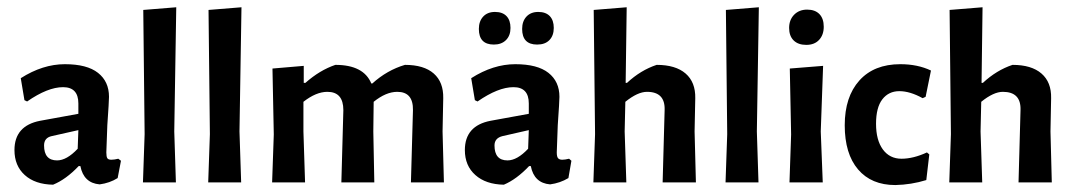

<svg xmlns="http://www.w3.org/2000/svg" viewBox="-20 -512 3010 539"><path d="M286 -240.2Q286 -228 281.3 -160.7Q281.3 -160.7 278.5 -84.1Q278.5 -72 281.3 -67.8Q284.1 -63.6 292.5 -63.6Q300.9 -63.6 312.1 -66.4L319.6 -60.7L310.3 -12.1Q287.9 1.9 259.8 5.6Q215 1.9 205.6 -45.8H200.9Q165.4 -8.4 129 6.5Q78.5 5.6 49.5 -20.6Q20.6 -46.7 20.6 -90.7Q20.6 -158.9 92.5 -172.9L200 -192.5V-221.5Q200 -267.3 157 -267.3Q114 -267.3 56.1 -227.1L48.6 -230.8L38.3 -292.5Q100 -331.8 162.1 -331.8Q224.3 -331.8 255.1 -307.5Q286 -283.2 286 -240.2ZM125.2 -129.9Q103.7 -125.2 103.7 -103.7Q103.7 -61.7 140.2 -61.7Q167.3 -61.7 198.1 -94.4L200 -146.7Z M473.8 0H381.3L386 -135.5L382.2 -484.1L474.8 -491.6L469.2 -143Z M657 0H564.5L569.2 -135.5L565.4 -484.1L657.9 -491.6L652.3 -143Z M1095.3 -254.2Q1063.6 -254.2 1029 -226.2L1028 -143L1030.8 0H938.3L943.9 -202.8Q943.9 -254.2 899.1 -254.2Q867.3 -254.2 831.8 -226.2V-143L836.4 0H743.9L748.6 -134.6L744.9 -319.6L832.7 -327.1V-279.4H837.4Q877.6 -315 921.5 -329.9Q1000.9 -329.9 1022.4 -277.6H1025.2Q1066.4 -315 1116.8 -329.9Q1170.1 -329.9 1197.7 -305.6Q1225.2 -281.3 1224.3 -236.4L1222.4 -143L1226.2 0H1133.6L1139.3 -202.8Q1140.2 -254.2 1095.3 -254.2Z M1366.4 -386.9Q1324.3 -386.9 1324.3 -430.8Q1324.3 -452.3 1336.4 -465.4Q1348.6 -478.5 1369.6 -478.5Q1390.7 -478.5 1401.9 -466.8Q1413.1 -455.1 1413.1 -433.6Q1413.1 -412.1 1400.5 -399.5Q1387.9 -386.9 1366.4 -386.9ZM1487.9 -386.9Q1445.8 -386.9 1445.8 -430.8Q1445.8 -452.3 1457.9 -465.4Q1470.1 -478.5 1491.1 -478.5Q1512.1 -478.5 1523.4 -466.8Q1534.6 -455.1 1534.6 -433.6Q1534.6 -412.1 1522.4 -399.5Q1510.3 -386.9 1487.9 -386.9ZM1550.5 -240.2Q1550.5 -228 1545.8 -160.7L1543 -84.1Q1543 -72 1546.7 -67.8Q1550.5 -63.6 1558.4 -63.6Q1566.4 -63.6 1577.6 -66.4L1584.1 -60.7L1575.7 -12.1Q1552.3 1.9 1524.3 5.6Q1479.4 1.9 1470.1 -45.8H1465.4Q1429.9 -8.4 1394.4 6.5Q1343.9 5.6 1314.5 -20.6Q1285 -46.7 1285 -90.7Q1285 -158.9 1357 -172.9L1464.5 -192.5V-221.5Q1464.5 -267.3 1421.5 -267.3Q1378.5 -267.3 1320.6 -227.1L1313.1 -230.8L1302.8 -292.5Q1364.5 -331.8 1426.6 -331.8Q1488.8 -331.8 1519.6 -307.5Q1550.5 -283.2 1550.5 -240.2ZM1390.7 -129.9Q1368.2 -124.3 1368.2 -103.7Q1368.2 -61.7 1404.7 -61.7Q1431.8 -61.7 1462.6 -94.4L1464.5 -146.7Z M1796.3 -254.2Q1770.1 -254.2 1735.5 -226.2L1733.6 -143L1738.3 0H1645.8L1650.5 -135.5L1646.7 -484.1L1739.3 -491.6L1736.4 -279.4H1740.2Q1778.5 -315 1823.4 -329.9Q1876.6 -329.9 1904.7 -305.6Q1932.7 -281.3 1931.8 -236.4L1929.9 -143L1933.6 0H1840.2L1845.8 -202.8Q1847.7 -254.2 1796.3 -254.2Z M2109.3 0H2016.8L2021.5 -135.5L2017.8 -484.1L2110.3 -491.6L2104.7 -143Z M2195.3 -433.6Q2195.3 -456.1 2209.3 -470.6Q2223.4 -485 2245.8 -485Q2268.2 -485 2280.4 -472.4Q2292.5 -459.8 2292.5 -436.9Q2292.5 -414 2279.4 -400Q2266.4 -386 2243.5 -386Q2220.6 -386 2207.9 -398.6Q2195.3 -411.2 2195.3 -433.6ZM2289.7 0H2196.3L2200.9 -134.6L2197.2 -319.6L2290.7 -327.1L2284.1 -143Z M2593.5 -314 2578.5 -240.2 2570.1 -236.4Q2534.6 -256.1 2504.7 -256.1Q2474.8 -256.1 2457 -233.2Q2439.3 -210.3 2439.3 -164.5Q2439.3 -118.7 2458.4 -92.5Q2477.6 -66.4 2510.7 -66.4Q2543.9 -66.4 2582.2 -84.1L2588.8 -78.5L2580.4 -6.5Q2538.3 6.5 2493.5 7.5Q2426.2 7.5 2388.8 -36.4Q2351.4 -80.4 2351.4 -160.3Q2351.4 -240.2 2392.5 -286Q2433.6 -331.8 2507.5 -331.8Q2556.1 -331.8 2593.5 -314Z M2795.3 -254.2Q2769.2 -254.2 2734.6 -226.2L2732.7 -143L2737.4 0H2644.9L2649.5 -135.5L2645.8 -484.1L2738.3 -491.6L2735.5 -279.4H2739.3Q2777.6 -315 2822.4 -329.9Q2875.7 -329.9 2903.7 -305.6Q2931.8 -281.3 2930.8 -236.4L2929 -143L2932.7 0H2839.3L2844.9 -202.8Q2846.7 -254.2 2795.3 -254.2Z"/></svg>

Font: Gurajada
Style: Regular
Weight: 400
Designer: Purushoth Kumar Guthula
Foundry: SiliconAndhra, USA.
Version: Version 1.0.3; ttfautohint (v1.2.42-39fb)